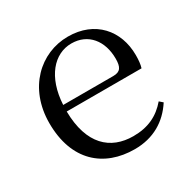

<svg xmlns="http://www.w3.org/2000/svg" viewBox="-127 -658 800 800"><g transform="rotate(-30 273.0 -258.0)"><path d="M303 15C393 15 460 -26 504 -94L488 -108C447 -60 396 -35 325 -35C215 -35 137 -104 135 -263H495C500 -279 502 -299 502 -323C502 -441 425 -531 295 -531C162 -531 48 -425 48 -257C48 -76 155 15 303 15ZM136 -294C143 -424 210 -499 293 -499C374 -499 422 -437 422 -352C422 -312 412 -294 377 -294Z"/></g></svg>

Font: Harano Aji Mincho TW
Style: Regular
Weight: 400
Foundry: Masamichi Hosoda
Version: HaranoAjiMinchoTW-Regular version 20230610;ttx 4.39.4